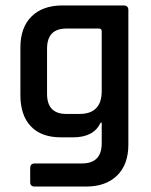

<svg xmlns="http://www.w3.org/2000/svg" viewBox="-20 -530 554 706"><path d="M249 -25H204Q132 -25 93.5 -65.5Q55 -106 55 -180V-355Q55 -429 96 -469.5Q137 -510 210 -510H434Q452 -510 452 -493V2Q452 75 410.5 115.5Q369 156 296 156H108Q91 156 91 140V88Q91 71 108 71H281Q354 71 354 -3V-79H350Q325 -25 249 -25ZM354 -195V-415Q354 -425 343 -425H224Q153 -425 153 -351V-185Q153 -111 224 -111H272Q354 -111 354 -195Z"/></svg>

Font: Rajdhani Semibold
Style: Regular
Weight: 600
Designer: Satya Rajpurohit, Jyotish Sonowal
Foundry: Indian Type Foundry
Version: Version 1.200;PS 1.0;hotconv 1.0.78;makeotf.lib2.5.61930; tt